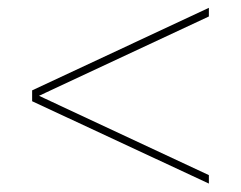

<svg xmlns="http://www.w3.org/2000/svg" viewBox="-20 -626 600 478"><path d="M60 -379.5V-401L500 -606.5V-585ZM500 -169 60 -374V-395.5L500 -190Z"/></svg>

Font: Bodoni Moda 11pt
Style: Regular
Weight: 400
Version: Version 2.004